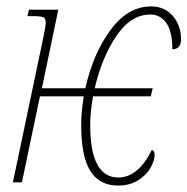

<svg xmlns="http://www.w3.org/2000/svg" viewBox="-20 -566 582 596"><path d="M232 -179Q232 -217 240 -267H104L48 0H20L110 -428Q122 -483 122 -495Q122 -509 114.5 -512.5Q107 -516 79 -516H65L70 -536H161L110 -292H245Q268 -397 322 -471.5Q376 -546 449 -546Q491 -546 516.5 -516.5Q542 -487 542 -443Q542 -429 535 -421Q528 -413 515 -413Q515 -469 496 -495Q477 -521 447 -521Q386 -521 341 -454Q296 -387 274 -292H454L448 -267H269Q260 -219 260 -178Q260 -96 282 -55.5Q304 -15 347 -15Q409 -15 451 -100Q455 -100 457.5 -96Q460 -92 460 -86Q460 -68 447.5 -45.5Q435 -23 409 -6.5Q383 10 346 10Q289 10 260.5 -35Q232 -80 232 -179Z"/></svg>

Font: Noto Serif CondThin
Style: Italic
Weight: 250
Width: 3
Italic angle: -12°
Designer: Monotype Design Team
Foundry: Monotype Imaging Inc.
Version: Version 1.001